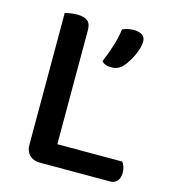

<svg xmlns="http://www.w3.org/2000/svg" viewBox="-95 -693 695 773"><g transform="rotate(15 252.0 -306.5)"><path d="M140 1Q114 1 98 -15Q82 -31 82 -57V-607Q90 -609 103.5 -611.5Q117 -614 132 -614Q161 -614 175.5 -603Q190 -592 190 -564V-89H461Q466 -82 470 -71Q474 -60 474 -46Q474 -23 463 -11Q452 1 434 1ZM319 -444Q292 -444 279 -459Q295 -496 306.5 -533.5Q318 -571 322 -603Q345 -613 370 -613Q390 -613 403.5 -604.5Q417 -596 417 -577Q417 -565 412.5 -549.5Q408 -534 401 -518.5Q394 -503 385 -489Q376 -475 368 -466Q349 -444 319 -444Z"/></g></svg>

Font: Baloo 2 Latin Medium
Style: Regular
Weight: 500
Designer: Sarang Kulkarni and Ek Type
Foundry: Ek Type
Version: Version 1.001